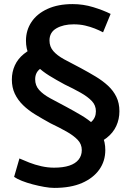

<svg xmlns="http://www.w3.org/2000/svg" viewBox="-20 -800 632 939"><path d="M425 -87Q470 -101 501.5 -125.5Q533 -150 548.5 -183.5Q564 -217 564 -256Q564 -296 549 -326.5Q534 -357 508 -381Q482 -405 448 -425.5Q414 -446 375 -467Q328 -491 293.5 -510Q259 -529 240.5 -550.5Q222 -572 222 -602Q222 -642 256 -661.5Q290 -681 340 -681Q371 -681 396.5 -675Q422 -669 443.5 -660.5Q465 -652 484 -642L521 -732Q485 -750 436 -765Q387 -780 335 -780Q264 -780 212.5 -756.5Q161 -733 134 -692.5Q107 -652 107 -601Q107 -562 121.5 -531.5Q136 -501 161.5 -476Q187 -451 221 -430Q255 -409 296 -387Q340 -366 374.5 -346.5Q409 -327 429 -306Q449 -285 449 -256Q449 -225 428 -205.5Q407 -186 363 -179ZM49 65Q63 75 87 84.5Q111 94 139.5 101.5Q168 109 196 114Q224 119 245 119Q326 119 381 95Q436 71 465.5 29.5Q495 -12 495 -66Q495 -106 480 -136.5Q465 -167 439 -191Q413 -215 378.5 -235.5Q344 -256 305 -277Q259 -301 224.5 -320Q190 -339 171 -360.5Q152 -382 152 -412Q152 -444 174.5 -462Q197 -480 232 -486L166 -575Q126 -560 96.5 -536Q67 -512 52.5 -480Q38 -448 38 -411Q38 -372 52.5 -341.5Q67 -311 92.5 -286Q118 -261 152.5 -240Q187 -219 227 -197Q271 -176 305.5 -156.5Q340 -137 360 -116Q380 -95 380 -66Q380 -39 364.5 -19.5Q349 0 319 10Q289 20 244 20Q214 20 182.5 13Q151 6 123 -5Q95 -16 75 -25Z"/></svg>

Font: Catamaran SemiBold
Style: Regular
Weight: 600
Designer: Pria Ravichandran
Version: Version 2.000